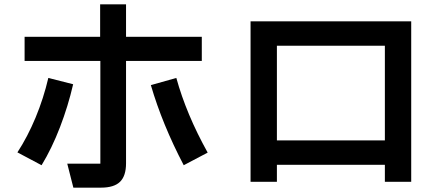

<svg xmlns="http://www.w3.org/2000/svg" viewBox="-20 -827 2040 882"><path d="M317 35 289 -75H441V-547H93V-658H440V-807H559V-658H907V-547H559V-77Q559 -19 531.5 8Q504 35 444 35ZM60 -127Q107 -199 143.5 -287Q180 -375 202 -469L316 -440Q293 -340 255.5 -242.5Q218 -145 171 -68ZM824 -68Q726 -255 673 -436L790 -469Q836 -302 934 -126Z M1252 8H1131V-729H1869V8H1748V-70H1252ZM1252 -617V-182H1748V-617Z"/></svg>

Font: IBM Plex Sans JP SemiBold
Style: Regular
Weight: 600
Designer: Mike Abbink; Paul van der Laan; Pieter van Rosmalen; Wujin Sim; Yejin Wi; Jinhee Kim; Boomi Park; Yona Kim; Kichan Ma
Foundry: Sandoll Inc.
Version: Version 1.001